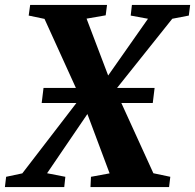

<svg xmlns="http://www.w3.org/2000/svg" viewBox="-50 -763 796 783"><path d="M-30 0 -25 -42 41 -56 282 -369.5 386.5 -448.5 553.5 -686.5 483 -699.5 488 -743H725.5L720 -699.5L652.5 -686.5L415.5 -389.5L310.5 -304L142 -56.5L216.5 -42L212 0ZM319 0 321 -42 397 -56 305.5 -300.5 279 -361.5 131.5 -686 67 -699.5 73 -743H386.5L381 -700.5L303 -687L392.5 -451.5L420 -397.5L575.5 -56.5L644.5 -42L639.5 0ZM120 -343 127.5 -404.5H580.5L573 -343Z"/></svg>

Font: Merriweather 48pt ExtraBold
Style: Italic
Weight: 800
Italic angle: -7.8°
Version: Version 2.101